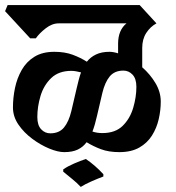

<svg xmlns="http://www.w3.org/2000/svg" viewBox="-33 -659 693 756"><path d="M-3 -639H517L583 -567Q559 -554 543 -529.5Q527 -505 527 -470V-394Q558 -367 579 -332Q600 -297 600 -259Q600 -225 592 -190Q584 -155 565.5 -125.5Q547 -96 515.5 -78Q484 -60 437 -60Q395 -60 364.5 -71.5Q334 -83 308 -99Q294 -80 273 -70Q252 -60 220 -60Q195 -60 161 -74Q127 -88 94 -112.5Q61 -137 39.5 -168.5Q18 -200 18 -236Q18 -274 26 -312.5Q34 -351 52.5 -383.5Q71 -416 102.5 -435.5Q134 -455 181 -455Q222 -455 253 -443.5Q284 -432 309 -416Q323 -434 345 -444.5Q367 -455 398 -455Q413 -455 432 -449V-487Q432 -540 465 -567H198Q172 -567 147 -547.5Q122 -528 108 -508H86L-13 -615ZM349 -203Q341 -167 331 -141Q349 -135 370 -135Q421 -135 450 -163.5Q479 -192 491.5 -234.5Q504 -277 504 -317Q504 -349 489 -365Q474 -381 453 -381Q418 -381 399 -358Q380 -335 370 -293ZM269 -312Q273 -329 277 -344.5Q281 -360 286 -374Q277 -376 267.5 -378Q258 -380 248 -380Q198 -380 168.5 -351.5Q139 -323 126.5 -281Q114 -239 114 -198Q114 -166 129 -150Q144 -134 165 -134Q200 -134 219 -157Q238 -180 248 -222ZM216 8Q233 -4 258.5 -15Q284 -26 305 -33Q342 -8 374 27V36Q355 43 328.5 54.5Q302 66 285 77Q269 60 251.5 46Q234 32 216 17Z"/></svg>

Font: Jaini
Style: Regular
Weight: 400
Designer: Maithili Shingre, Girish Dalvi (Devanagari), Taresh Vohra (Latin)
Foundry: Ek Type
Version: Version 2.000; ttfautohint (v1.8.4.7-5d5b)